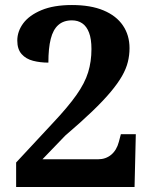

<svg xmlns="http://www.w3.org/2000/svg" viewBox="-20 -744 605 764"><path d="M44.2 0V-97.4L189.7 -253.8Q250.3 -318.1 283.9 -365.7Q317.5 -413.2 330.7 -456.2Q343.9 -499.3 343.9 -548.7Q343.9 -589.1 334.3 -614.1Q324.8 -639.1 307.5 -651Q290.2 -663 266.3 -663Q232.9 -663 212.1 -644.6Q191.2 -626.2 181.9 -589.2Q172.5 -552.2 172.5 -494.8Q139.8 -494.8 111.6 -502.1Q83.4 -509.3 66.1 -528.7Q48.8 -548.2 48.8 -582.5Q48.8 -619.1 72.5 -651.2Q96.3 -683.2 144.9 -703.6Q193.6 -724 266.3 -724Q340.9 -724 391.9 -702.6Q442.9 -681.3 469.1 -642.6Q495.4 -603.9 495.4 -552.4Q495.4 -524.4 488.7 -497.4Q482.1 -470.4 465.5 -441.3Q448.9 -412.3 420.2 -378Q391.5 -343.7 347.2 -301.1Q302.9 -258.5 239.6 -204.4L148.9 -110.2H370.1Q400.6 -110.2 422.4 -128.2Q444.2 -146.3 452.9 -179.4L461 -210.1H520.4L515.4 0Z"/></svg>

Font: Noto Serif Khmer
Style: Regular
Weight: 400
Designer: Danh Hong and the Monotype Design Team
Foundry: Monotype Imaging Inc.
Version: Version 2.003